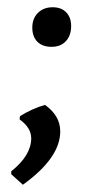

<svg xmlns="http://www.w3.org/2000/svg" viewBox="-20 -391 269 529"><path d="M125 -371Q149 -371 162.5 -357Q176 -343 176 -319Q176 -293 161.5 -277.5Q147 -262 122 -262Q97 -262 83 -276Q69 -290 69 -315Q69 -340 84.5 -355.5Q100 -371 125 -371ZM104 -102Q146 -72 146 -29Q146 44 43 118L11 89V81Q66 37 66 -10Q66 -39 34 -62L35 -71Q69 -92 104 -102Z"/></svg>

Font: Alegreya Sans Medium
Style: Italic
Weight: 500
Italic angle: -7°
Designer: Juan Pablo del Peral
Foundry: Huerta Tipografica
Version: Version 2.007